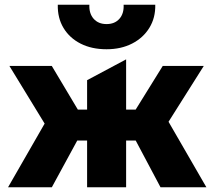

<svg xmlns="http://www.w3.org/2000/svg" viewBox="-20 -787 899 807"><path d="M346.1 0V-196.2H203.6V-326.2H346.1V-450L510.1 -537.5V-326.2H651.6V-196.2H510.1V0ZM13.9 0 167.6 -267.5 19.4 -510H197.6L342.9 -266.5L197.9 0ZM654.6 0 513.1 -266.5 664.1 -510H836.6L688.4 -275.2L847.4 0ZM427.9 -580Q365.4 -580 318.9 -603.6Q272.4 -627.2 247 -669.4Q221.6 -711.5 222.9 -767H355.6Q354 -730.2 373.7 -708Q393.4 -685.8 427.9 -685.8Q462.4 -685.8 481.9 -708Q501.5 -730.2 499.6 -767H632.6Q633.8 -712.4 607.9 -670.2Q582.1 -628 535.5 -604Q488.9 -580 427.9 -580Z"/></svg>

Font: Geologica-Sharp
Style: Regular
Weight: 100
Designer: Sindre Bremnes, Frode Helland
Foundry: Monokrom Skriftforlag AS
Version: Version 1.010;gftools[0.9.28]